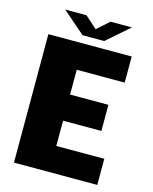

<svg xmlns="http://www.w3.org/2000/svg" viewBox="-130 -979 848 1065"><g transform="rotate(15 294.0 -447.0)"><path d="M533.5 -150V0H55V-737.5H533.5V-587.5H258V-445H478V-295H258V-150ZM110 -893.5H232.5L301 -832L370 -893.5H493L364 -781H239.5Z"/></g></svg>

Font: Epilogue Black
Style: Regular
Weight: 900
Designer: Tyler Finck
Foundry: Etcetera Type Co
Version: Version 2.111; ttfautohint (v1.8.3)